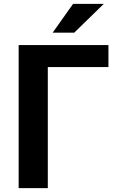

<svg xmlns="http://www.w3.org/2000/svg" viewBox="-20 -968 595 988"><path d="M76 0H226V-623H538V-736H76ZM251 -800H362L514 -948H356Z"/></svg>

Font: Cheyenne Sans
Style: Bold
Weight: 700
Designer: The Public Sans project authors (U.S. Web Design System), Libre Franklin designed by Pablo Impallari and Rodrigo Fuenzal
Foundry: The Cheyenne Sans Project Authors
Version: Version 2.007